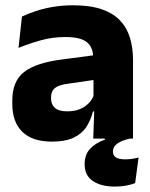

<svg xmlns="http://www.w3.org/2000/svg" viewBox="-20 -524 567 726"><path d="M332.5 0 337 -123 333.5 -130.5V-284L332.5 -304Q332.5 -345 308.5 -364.5Q284.5 -384 228 -384Q178.5 -384 134 -371.5Q89.5 -359 50 -343L63 -461.5Q86.5 -472.5 115.8 -482.2Q145 -492 180.5 -498Q216 -504 256.5 -504Q321 -504 364.5 -489Q408 -474 434 -446.5Q460 -419 471.5 -380.8Q483 -342.5 483 -296.5V0ZM176 11.5Q102.5 11.5 64.5 -25.5Q26.5 -62.5 26.5 -131V-144.5Q26.5 -217 71.2 -251.8Q116 -286.5 213.5 -299L345.5 -316.5L354.5 -224.5L237.5 -207.5Q202 -203 187.5 -191Q173 -179 173 -155.5V-152Q173 -129.5 187.5 -116.2Q202 -103 234 -103Q262 -103 282.2 -111.5Q302.5 -120 315.5 -133.8Q328.5 -147.5 335 -164.5L356.5 -102.5H331.5Q323.5 -70.5 306.8 -44.5Q290 -18.5 258.5 -3.5Q227 11.5 176 11.5ZM414 181.5Q362.5 181.5 331.2 160.5Q300 139.5 300 97V96.5Q300 61 320.5 38.8Q341 16.5 376.5 4V-9H471.5V0Q440 7 423.5 19Q407 31 407 48V48.5Q407 64.5 418.8 71.5Q430.5 78.5 452.5 78.5Q466 78.5 478.8 76.8Q491.5 75 504 71.5L491 168.5Q474 175 455 178.2Q436 181.5 414 181.5Z"/></svg>

Font: Anek Latin Medium
Style: Bold
Weight: 700
Version: Version 1.003